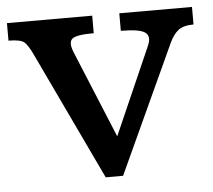

<svg xmlns="http://www.w3.org/2000/svg" viewBox="-71 -540 651 586"><g transform="rotate(-5 254.5 -247.5)"><path d="M45.4 -389.2Q30.8 -420.9 19.3 -431.2Q7.8 -441.4 -29.3 -441.4V-495.1H231.9V-441.4Q177.7 -441.4 165.5 -430.4Q153.3 -419.4 165.5 -389.2L275.9 -121.6L393.6 -389.2Q405.8 -417 388.9 -429.2Q372.1 -441.4 314.9 -441.4V-495.1H537.6V-441.4Q506.8 -441.4 490.7 -429Q474.6 -416.5 462.4 -389.2L283.2 0H230Z"/></g></svg>

Font: Arbutus Slab
Style: Regular
Weight: 400
Designer: Karolina Lach
Foundry: Karolina Lach
Version: Version 1.001; ttfautohint (v0.92) -l 10 -r 16 -G 200 -x 7 -